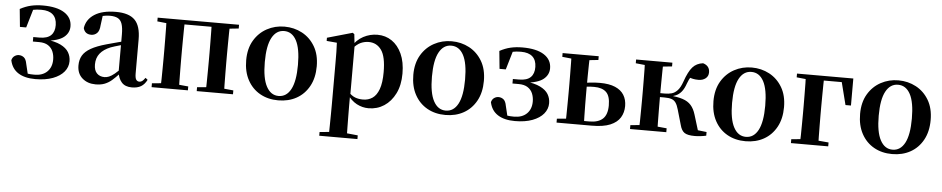

<svg xmlns="http://www.w3.org/2000/svg" viewBox="-43 -883 7231 1474"><g transform="rotate(5 3572.0 -146.5)"><path d="M229.1 16.2Q146.7 16.2 96.8 -16Q46.8 -48.1 33.4 -112.4Q39.1 -134.9 55 -145.6Q70.9 -156.4 87.8 -156.4Q109.8 -156.4 126.8 -143.2Q143.7 -130.1 150.1 -93.6L171.7 -3.9L115 -34.8Q143.1 -24.4 165.1 -20.6Q187 -16.9 219.4 -16.9Q282.2 -16.9 317.6 -51.5Q353.1 -86.1 353.1 -145.1Q353.1 -178.6 341.3 -207Q329.5 -235.3 303.2 -252.4Q277 -269.4 233.9 -269.4H185.7V-304.1H233.1Q293.9 -304.1 322.2 -331.7Q350.4 -359.2 349.6 -411.2Q348.6 -464.1 318.6 -491Q288.6 -518 230.1 -518Q193.9 -518 166 -512Q138.1 -505.9 109.5 -491L169.3 -522L125.2 -372.8H77L63.5 -509.7Q105.4 -532.4 147.3 -542.2Q189.3 -551.9 238.9 -551.9Q346.5 -551.9 404.5 -514.9Q462.6 -477.8 463.3 -411.7Q464 -361.1 422.6 -327.2Q381.2 -293.2 280 -283.6L281.3 -294.5Q355.3 -286.1 398.6 -264.7Q441.9 -243.3 460.6 -212.2Q479.3 -181.1 479.3 -142.8Q479.3 -98 449.6 -62Q419.9 -26.1 363.8 -4.9Q307.7 16.2 229.1 16.2Z M693.6 16.2Q631.2 16.2 590.8 -19.4Q550.3 -54.9 550.3 -117.6Q550.3 -161.2 569 -193.6Q587.7 -226.1 632.1 -251.5Q676.6 -277 752.4 -297.9Q791.8 -309.4 841.4 -322Q891 -334.6 931 -344.4V-318.9Q891 -308.9 851 -297.6Q810.9 -286.4 784.1 -276.7Q730.3 -254.9 703.1 -220.6Q675.8 -186.4 675.8 -135.9Q675.8 -90.4 698.1 -67.9Q720.3 -45.3 757 -45.3Q773.3 -45.3 791.7 -52.6Q810.1 -59.9 834.4 -79.7Q858.8 -99.4 892.3 -135.5L907.8 -82.4H872.7Q843.6 -50.6 818.2 -28.7Q792.7 -6.8 763.4 4.7Q734 16.2 693.6 16.2ZM973.1 15.2Q921.6 15.2 894.9 -14.2Q868.2 -43.6 861.9 -94V-96.5V-381.4Q861.9 -434.7 851.8 -464.5Q841.7 -494.3 818.6 -506.3Q795.5 -518.3 757 -518.3Q731.4 -518.3 704.3 -512.2Q677.2 -506.1 640.8 -491.2L703.1 -516.3L692.9 -439.2Q690.3 -395.9 671.6 -378Q652.8 -360.2 627.3 -360.2Q578.1 -360.2 566.2 -406.5Q575.9 -473.5 636.4 -512.7Q696.9 -551.9 802.1 -551.9Q902.4 -551.9 947.7 -505.9Q993.1 -459.8 993.1 -356.2V-94.8Q993.1 -60.3 1001.8 -47Q1010.6 -33.8 1026.7 -33.8Q1038.3 -33.8 1048.3 -40.9Q1058.3 -48.1 1071.7 -67.2L1088.9 -53.4Q1071 -17.5 1043.2 -1.1Q1015.4 15.2 973.1 15.2Z M1192.9 0Q1194.6 -25.5 1195.1 -67.5Q1195.6 -109.6 1196.1 -154.8Q1196.6 -200 1196.6 -234.8V-301.2Q1196.6 -335.7 1196.1 -381.1Q1195.6 -426.5 1195.1 -468.7Q1194.6 -511 1192.9 -535.7H1334.6Q1333.6 -510.7 1333.1 -468.5Q1332.6 -426.3 1332.1 -381Q1331.6 -335.6 1331.6 -301.2V-234.8Q1331.6 -200 1332.1 -154.8Q1332.6 -109.6 1333.1 -67.5Q1333.6 -25.5 1334.6 0ZM1541.4 0Q1542.4 -25.5 1542.9 -67.5Q1543.4 -109.6 1543.9 -154.8Q1544.4 -200 1544.4 -234.8V-301.2Q1544.4 -335.6 1543.9 -381Q1543.4 -426.3 1542.9 -468.5Q1542.4 -510.7 1541.4 -535.7H1681.9Q1680.9 -510.7 1680.4 -468.5Q1679.9 -426.3 1679.4 -381Q1678.9 -335.6 1678.9 -301.2V-234.8Q1678.9 -200 1679.4 -154.8Q1679.9 -109.6 1680.4 -67.5Q1680.9 -25.5 1681.9 0ZM1124.2 0V-29.9L1234 -40.2H1295.6L1404 -29.9V0ZM1472 0V-29.9L1581.5 -40.2H1644.1L1751.5 -29.9V0ZM1124.2 -506.8V-535.7H1263.9V-495.5H1234ZM1612.4 -495.5V-535.7H1751.3V-506.8L1644.1 -495.5ZM1263.9 -501.8V-535.7H1612.4V-501.8Z M2101 16.2Q2021.7 16.2 1960.5 -18.3Q1899.3 -52.8 1864.5 -117Q1829.6 -181.2 1829.6 -269.8Q1829.6 -359.1 1866.8 -422Q1904 -484.9 1965.9 -518.4Q2027.8 -551.9 2101 -551.9Q2175.1 -551.9 2237.1 -518.8Q2299 -485.6 2336.2 -422.7Q2373.4 -359.8 2373.4 -269.8Q2373.4 -180.5 2338 -116.3Q2302.6 -52 2241.4 -17.9Q2180.2 16.2 2101 16.2ZM2101 -17.5Q2162 -17.5 2195.4 -80.1Q2228.7 -142.6 2228.7 -268.1Q2228.7 -394.2 2195.4 -456.1Q2162 -518 2101 -518Q2040.7 -518 2007 -456.1Q1973.2 -394.2 1973.2 -268.1Q1973.2 -142.6 2007 -80.1Q2040.7 -17.5 2101 -17.5Z M2438.9 259.3V230.8L2548 220.1H2627.4L2733.1 230.8V259.3ZM2511.4 259.3Q2512.4 217.3 2512.9 174.2Q2513.4 131 2513.9 89.9Q2514.4 48.8 2514.4 13.8V-308.7Q2514.4 -358.5 2513.9 -393Q2513.4 -427.5 2511.4 -463.8L2432.2 -470.7V-495.2L2626.2 -550.4L2639.2 -540.9L2647.8 -460.8L2649.1 -455V-75.6L2647.4 -63V13Q2647.4 47.8 2647.9 89.3Q2648.4 130.8 2648.9 174Q2649.4 217.3 2650.4 259.3ZM2797.1 16.2Q2749 16.2 2705.7 -6.7Q2662.4 -29.6 2626.3 -82.3H2614.1L2632.6 -97.8Q2660.5 -67.8 2687.5 -57.3Q2714.6 -46.7 2749.1 -46.7Q2789.7 -46.7 2821.3 -67.9Q2852.8 -89.1 2870.9 -138.2Q2889 -187.4 2889 -270.1Q2889 -389.4 2852.9 -440.1Q2816.8 -490.8 2754.6 -490.8Q2723.3 -490.8 2693.4 -477.5Q2663.5 -464.2 2626 -421.1L2611.1 -437.5H2619.5Q2657.3 -497.6 2708.7 -524.8Q2760.1 -551.9 2817.6 -551.9Q2879.4 -551.9 2927.9 -519.1Q2976.5 -486.2 3005.2 -423.5Q3033.9 -360.9 3033.9 -271.4Q3033.9 -182.3 3002 -117.9Q2970.1 -53.5 2916.7 -18.6Q2863.3 16.2 2797.1 16.2Z M3389 16.2Q3309.7 16.2 3248.5 -18.3Q3187.3 -52.8 3152.5 -117Q3117.6 -181.2 3117.6 -269.8Q3117.6 -359.1 3154.8 -422Q3192 -484.9 3253.9 -518.4Q3315.8 -551.9 3389 -551.9Q3463.1 -551.9 3525.1 -518.8Q3587 -485.6 3624.2 -422.7Q3661.4 -359.8 3661.4 -269.8Q3661.4 -180.5 3626 -116.3Q3590.6 -52 3529.4 -17.9Q3468.2 16.2 3389 16.2ZM3389 -17.5Q3450 -17.5 3483.4 -80.1Q3516.7 -142.6 3516.7 -268.1Q3516.7 -394.2 3483.4 -456.1Q3450 -518 3389 -518Q3328.7 -518 3295 -456.1Q3261.2 -394.2 3261.2 -268.1Q3261.2 -142.6 3295 -80.1Q3328.7 -17.5 3389 -17.5Z M3925.1 16.2Q3842.7 16.2 3792.8 -16Q3742.8 -48.1 3729.4 -112.4Q3735.1 -134.9 3751 -145.6Q3766.9 -156.4 3783.8 -156.4Q3805.8 -156.4 3822.8 -143.2Q3839.7 -130.1 3846.1 -93.6L3867.7 -3.9L3811 -34.8Q3839.1 -24.4 3861.1 -20.6Q3883 -16.9 3915.4 -16.9Q3978.2 -16.9 4013.6 -51.5Q4049.1 -86.1 4049.1 -145.1Q4049.1 -178.6 4037.3 -207Q4025.5 -235.3 3999.2 -252.4Q3973 -269.4 3929.9 -269.4H3881.7V-304.1H3929.1Q3989.9 -304.1 4018.2 -331.7Q4046.4 -359.2 4045.6 -411.2Q4044.6 -464.1 4014.6 -491Q3984.6 -518 3926.1 -518Q3889.9 -518 3862 -512Q3834.1 -505.9 3805.5 -491L3865.3 -522L3821.2 -372.8H3773L3759.5 -509.7Q3801.4 -532.4 3843.3 -542.2Q3885.3 -551.9 3934.9 -551.9Q4042.5 -551.9 4100.5 -514.9Q4158.6 -477.8 4159.3 -411.7Q4160 -361.1 4118.6 -327.2Q4077.2 -293.2 3976 -283.6L3977.3 -294.5Q4051.3 -286.1 4094.6 -264.7Q4137.9 -243.3 4156.6 -212.2Q4175.3 -181.1 4175.3 -142.8Q4175.3 -98 4145.6 -62Q4115.9 -26.1 4059.8 -4.9Q4003.7 16.2 3925.1 16.2Z M4384.5 0V-30.5H4495.5Q4563.9 -30.5 4598.6 -62.9Q4633.2 -95.4 4633.2 -166.5Q4633.2 -238.7 4601.9 -268.4Q4570.5 -298.1 4508.8 -298.1Q4477.6 -298.1 4450.6 -294.9Q4423.5 -291.8 4396.4 -285.8V-316.8Q4435 -324 4474.2 -328.3Q4513.4 -332.7 4550.1 -332.7Q4622.3 -332.7 4668.2 -312.9Q4714.1 -293.2 4736.3 -257.1Q4758.5 -221 4758.5 -172.1Q4758.5 -122.3 4734.8 -83.4Q4711.1 -44.5 4658.2 -22.2Q4605.2 0 4515.9 0ZM4314.3 0Q4315.3 -25.5 4315.8 -67.4Q4316.3 -109.4 4316.8 -154.7Q4317.3 -200 4317.3 -234.8V-301.2Q4317.3 -335.7 4316.8 -381Q4316.3 -426.4 4315.8 -468.7Q4315.3 -511 4314.3 -535.7H4455.4Q4454.4 -511 4453.6 -468.7Q4452.7 -426.4 4452.2 -381Q4451.7 -335.7 4451.7 -301V-234.8Q4451.7 -200 4452.2 -154.7Q4452.7 -109.4 4453.6 -67.4Q4454.4 -25.5 4455.4 0ZM4244.9 -506.8V-535.7H4523.1V-506.8L4415.9 -495.5H4353.3ZM4244.9 0V-29.9L4353.3 -40.2H4386V0Z M4811.2 0V-29.9L4921 -40.2H4982.6L5090.8 -29.9V0ZM4811.2 -506.8V-535.7H5090.8V-506.8L4982.6 -495.5H4921ZM4879.9 0Q4881.6 -25.5 4882.1 -67.4Q4882.6 -109.4 4883.1 -154.7Q4883.6 -200 4883.6 -234.8V-301.2Q4883.6 -335.7 4883.1 -381Q4882.6 -426.4 4882.1 -468.7Q4881.6 -511 4879.9 -535.7H5021.6Q5020.6 -511 5020.1 -468.2Q5019.6 -425.4 5019.1 -377.7Q5018.6 -330 5018.6 -289.8V-269.3Q5018.6 -217.7 5019.1 -164.9Q5019.6 -112.1 5020.1 -68.8Q5020.6 -25.5 5021.6 0ZM5196.8 -64.1 5162.9 -181.4Q5153.5 -214.7 5140.8 -232.8Q5128 -250.9 5107.6 -257.6Q5087.3 -264.3 5053.4 -264.3H4950.9V-294.5H5053.8Q5081.9 -294.5 5106 -301Q5130.1 -307.4 5151 -329.9Q5172 -352.3 5188.3 -399.3Q5215 -476.8 5245.5 -511.4Q5276 -545.9 5326.1 -551.9Q5377.7 -536.4 5377.7 -485.9Q5377.7 -456 5356 -438.9Q5334.2 -421.8 5301.7 -421.8Q5277.5 -421.8 5259.8 -425.6Q5242.1 -429.3 5222 -436.9L5272.8 -479.7Q5251.6 -455.6 5239.7 -437.1Q5227.8 -418.5 5216 -386.8Q5201.7 -345.1 5182.8 -322.2Q5163.8 -299.2 5139.9 -288.8Q5115.9 -278.3 5086.2 -273.1L5088.4 -283.3Q5152.6 -278.6 5193.1 -265.1Q5233.6 -251.7 5257.3 -225.1Q5281.1 -198.6 5294.6 -153.9L5338.3 -11.8L5243.7 -46L5398.6 -28.2V0Q5379.7 4.5 5355.6 7.3Q5331.5 10.2 5310.2 10.2Q5255.1 10.2 5231.3 -6Q5207.5 -22.2 5196.8 -64.1Z M5702 16.2Q5622.7 16.2 5561.5 -18.3Q5500.3 -52.8 5465.5 -117Q5430.6 -181.2 5430.6 -269.8Q5430.6 -359.1 5467.8 -422Q5505 -484.9 5566.9 -518.4Q5628.8 -551.9 5702 -551.9Q5776.1 -551.9 5838.1 -518.8Q5900 -485.6 5937.2 -422.7Q5974.4 -359.8 5974.4 -269.8Q5974.4 -180.5 5939 -116.3Q5903.6 -52 5842.4 -17.9Q5781.2 16.2 5702 16.2ZM5702 -17.5Q5763 -17.5 5796.4 -80.1Q5829.7 -142.6 5829.7 -268.1Q5829.7 -394.2 5796.4 -456.1Q5763 -518 5702 -518Q5641.7 -518 5608 -456.1Q5574.2 -394.2 5574.2 -268.1Q5574.2 -142.6 5608 -80.1Q5641.7 -17.5 5702 -17.5Z M6119.9 0Q6121.6 -25.5 6122.1 -67.4Q6122.6 -109.4 6123.1 -154.7Q6123.6 -200 6123.6 -234.8V-292.5Q6123.6 -331.7 6123.1 -378.5Q6122.6 -425.4 6122.1 -468.2Q6121.6 -511 6119.9 -535.7H6261.6Q6260.6 -511 6260.1 -468.2Q6259.6 -425.4 6259.1 -378.5Q6258.6 -331.7 6258.6 -292.5V-234.8Q6258.6 -200 6259.1 -154.7Q6259.6 -109.4 6260.1 -67.4Q6260.6 -25.5 6261.6 0ZM6190.9 -500.4V-535.7H6485.2L6485.2 -327.4H6443L6392.4 -527.4L6427 -500.4ZM6051.2 0V-29.9L6159.7 -40.2H6221.3L6338.6 -29.9V0ZM6051.2 -506.8V-535.7H6190.9V-495.5H6161Z M6832 16.2Q6752.7 16.2 6691.5 -18.3Q6630.3 -52.8 6595.5 -117Q6560.6 -181.2 6560.6 -269.8Q6560.6 -359.1 6597.8 -422Q6635 -484.9 6696.9 -518.4Q6758.8 -551.9 6832 -551.9Q6906.1 -551.9 6968.1 -518.8Q7030 -485.6 7067.2 -422.7Q7104.4 -359.8 7104.4 -269.8Q7104.4 -180.5 7069 -116.3Q7033.6 -52 6972.4 -17.9Q6911.2 16.2 6832 16.2ZM6832 -17.5Q6893 -17.5 6926.4 -80.1Q6959.7 -142.6 6959.7 -268.1Q6959.7 -394.2 6926.4 -456.1Q6893 -518 6832 -518Q6771.7 -518 6738 -456.1Q6704.2 -394.2 6704.2 -268.1Q6704.2 -142.6 6738 -80.1Q6771.7 -17.5 6832 -17.5Z"/></g></svg>

Font: Noto Serif HK
Style: Regular
Weight: 200
Designer: Ryoko NISHIZUKA 西塚涼子 (kana & ideographs); Frank Grießhammer (Latin, Greek & Cyrillic); Wenlong ZHANG 张文龙 (bopomofo); San
Foundry: Adobe
Version: Version 2.001;hotconv 1.1.0;makeotfexe 2.6.0